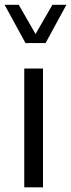

<svg xmlns="http://www.w3.org/2000/svg" viewBox="-20 -797 303 817"><path d="M-0.4 -776.5 88.5 -613.7H173.9L262.5 -776.5H202.9L131.3 -652.2L59.8 -776.5ZM83.2 -505.4V0H162.9V-505.4Z"/></svg>

Font: Estedad VF
Style: Regular
Weight: 100
Designer: Amin Abedi
Version: Version 7.3